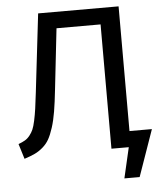

<svg xmlns="http://www.w3.org/2000/svg" viewBox="-57 -738 783 937"><g transform="rotate(-5 334.5 -269.5)"><path d="M559.1 -78.1H668.9L588.9 149.9H514.2L548.8 0H463.9V-608.9H248L214.8 -312Q208 -249 200.7 -205.1Q193.4 -161.1 182.4 -127Q171.4 -92.8 159.4 -71.5Q147.5 -50.3 128.2 -33.7Q108.9 -17.1 88.6 -7.6Q68.4 2 37.1 12.2L14.2 -62Q33.7 -69.3 46.6 -76.9Q59.6 -84.5 70.3 -98.1Q81.1 -111.8 87.4 -126.2Q93.8 -140.6 99.9 -168.9Q106 -197.3 110.1 -226.3Q114.3 -255.4 120.1 -305.2L165 -689H559.1Z"/></g></svg>

Font: FiraGO
Style: Regular
Weight: 400
Designer: bBox Type
Foundry: bBox Type GmbH
Version: Version 1.001;PS 001.001;hotconv 1.0.88;makeotf.lib2.5.64775